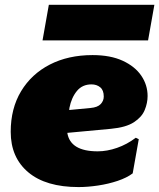

<svg xmlns="http://www.w3.org/2000/svg" viewBox="-20 -758 653 787"><path d="M302.2 8.8Q168 8.8 95.9 -51.8Q23.9 -112.3 23.9 -217.8Q23.9 -313.5 66.4 -384Q108.9 -454.6 184.3 -493.4Q259.8 -532.2 359.4 -532.2Q432.6 -532.2 482.9 -509Q533.2 -485.8 559.1 -447.8Q585 -409.7 585 -364.3Q585 -335.9 573.2 -307.1Q561.5 -278.3 529.1 -257.1Q496.6 -235.8 434.6 -230L255.9 -213.4Q268.1 -137.7 380.4 -137.7Q418.9 -137.7 459.7 -151.9Q500.5 -166 536.6 -193.4L548.8 -187.5L523.9 -47.4Q500 -29.3 462.2 -16.6Q424.3 -3.9 382.1 2.4Q339.8 8.8 302.2 8.8ZM264.6 -315.9 263.7 -307.1 351.1 -315.4Q379.9 -317.9 392.6 -331.3Q405.3 -344.7 405.3 -362.3Q405.3 -388.2 390.9 -400.1Q376.5 -412.1 355 -412.1Q317.4 -412.1 295.2 -385Q272.9 -357.9 264.6 -315.9ZM154.3 -592.3 180.2 -738.3H612.8L586.9 -592.3Z"/></svg>

Font: Bevan
Style: Italic
Weight: 400
Italic angle: -10°
Designer: Vernon Adams
Foundry: Vernon Adams
Version: Version 2.100; ttfautohint (v1.8.3)